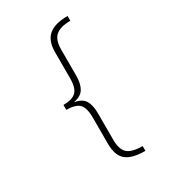

<svg xmlns="http://www.w3.org/2000/svg" viewBox="-210 -815 950 1075"><g transform="rotate(-30 265.0 -278.0)"><path d="M405 158Q320 158 281.5 126.5Q243 95 243 19V-150Q243 -212 220.5 -237Q198 -262 136 -262V-294Q193 -294 218 -318Q243 -342 243 -406V-575Q243 -647 283 -680.5Q323 -714 405 -714V-683Q340 -683 310 -657Q280 -631 280 -569V-401Q280 -348 261.5 -317.5Q243 -287 198 -279V-277Q244 -269 262 -239.5Q280 -210 280 -155V14Q280 77 308 102Q336 127 405 127Z"/></g></svg>

Font: Noto Sans Mono Condensed ExtraLight
Style: Regular
Weight: 200
Width: 3
Designer: Monotype Design Team
Foundry: Monotype Imaging Inc.
Version: Version 2.014; ttfautohint (v1.8.4.7-5d5b)